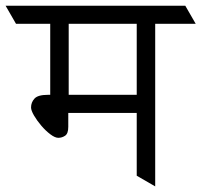

<svg xmlns="http://www.w3.org/2000/svg" viewBox="-62 -665 718 685"><path d="M343.8 -644.5 380.9 -580.1H-4.9L-42 -644.5ZM599.1 -644.5 636.2 -580.1H192.9L155.8 -644.5ZM425.8 -38.1V-644.5H491.7V0ZM117.2 -312.5V-585.9H183.1V-312.5ZM428.2 -326.7V-262.2H181.6V-212.4Q181.6 -188.5 170.4 -180.9Q159.2 -173.3 146 -173.3Q134.3 -173.3 117.7 -185.8Q101.1 -198.2 85.4 -216.6Q69.8 -234.9 59.3 -252.9Q48.8 -271 48.8 -281.7Q48.8 -299.8 61 -313.2Q73.2 -326.7 108.4 -326.7Z"/></svg>

Font: Annapurna SIL
Style: Regular
Weight: 400
Designer: Peter Martin, Annie Olsen
Foundry: SIL International
Version: Version 2.000